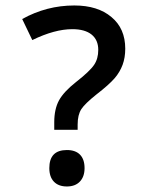

<svg xmlns="http://www.w3.org/2000/svg" viewBox="-20 -672 522 705"><path d="M265.1 -195.3H179.2V-223.1Q179.2 -271.5 196.8 -303.7Q214.4 -335.4 258.3 -370.1Q310.1 -410.6 325.7 -434.1Q340.8 -456.5 340.8 -488.8Q340.8 -525.4 316.2 -545.2Q291.5 -564.9 245.6 -564.9Q180.7 -564.9 98.6 -524.9L61.5 -602.1Q150.9 -651.9 252.9 -651.9Q338.9 -651.9 389.2 -609.4Q439.9 -567.4 439.9 -493.2Q439.9 -460.4 430.2 -434.1Q420.4 -407.7 401.4 -385.3Q379.9 -360.4 333.5 -324.7Q292 -291.5 278.8 -271.5Q265.1 -250.5 265.1 -214.8ZM161.1 -54.7Q161.1 -121.1 225.6 -121.1Q257.3 -121.1 273.9 -104Q290.5 -86.9 290.5 -54.7Q290.5 -23.4 273.4 -5.4Q256.3 12.7 225.6 12.7Q194.8 12.7 178 -4.9Q161.1 -22.5 161.1 -54.7Z"/></svg>

Font: Khula Semibold
Style: Regular
Weight: 600
Designer: Erin McLaughlin, Steve Matteson
Version: Version 1.000;PS 1.0;hotconv 1.0.72;makeotf.lib2.5.5900